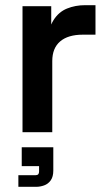

<svg xmlns="http://www.w3.org/2000/svg" viewBox="-20 -511 407 742"><path d="M67 0V-487H178V-346L164 -347Q167 -402 187 -433.5Q207 -465 239 -478Q271 -491 309 -491H349V-377H300Q243 -377 212.5 -351Q182 -325 182 -275V0ZM51 211V166H118Q131 166 131 152V131H64V58H186V148Q186 172 176 186Q166 200 150.5 205.5Q135 211 120 211Z"/></svg>

Font: SUSE SemiBold
Style: Regular
Weight: 600
Designer: Rene Bieder
Foundry: SUSE
Version: Version 1.000